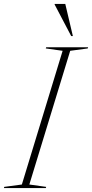

<svg xmlns="http://www.w3.org/2000/svg" viewBox="-63 -955 468 975"><path d="M255 -697 169.5 -709 171.5 -715H384.5L382.5 -709L293.5 -697L86 -18L171.5 -6L169.5 0H-43L-41.5 -6L48 -18ZM307 -772H298.5L214.5 -932V-935H268.5Z"/></svg>

Font: Newsreader Display ExtraLight
Style: Italic
Weight: 275
Italic angle: -17°
Designer: Hugues Gentile
Foundry: Production Type
Version: Version 1.002